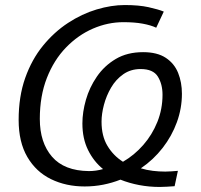

<svg xmlns="http://www.w3.org/2000/svg" viewBox="-20 -728 797 762"><path d="M316 12Q242 12 182.5 -17Q123 -46 88.5 -105Q54 -164 54 -252Q54 -345 80 -418.5Q106 -492 150.5 -546.5Q195 -601 250 -637Q305 -673 363.5 -690.5Q422 -708 475 -708Q531 -708 569.5 -699.5Q608 -691 630 -682L600 -618Q579 -628 546.5 -634Q514 -640 470 -640Q408 -640 349 -614.5Q290 -589 242 -539.5Q194 -490 166 -418.5Q138 -347 138 -256Q138 -162 186.5 -106Q235 -50 333 -49Q347 -49 361 -51Q375 -53 389 -57Q352 -87 329.5 -132.5Q307 -178 307 -238Q307 -283 321 -332Q335 -381 364.5 -424Q394 -467 439.5 -494Q485 -521 548 -521Q604 -521 638 -498.5Q672 -476 687 -438.5Q702 -401 702 -356Q702 -298 682 -243Q662 -188 625.5 -141Q589 -94 539 -60Q562 -53 586.5 -50Q611 -47 636 -47Q649 -47 661 -48Q673 -49 686 -50L673 11Q657 12 642.5 13Q628 14 614 14Q572 14 532.5 6.5Q493 -1 458 -15Q425 -2 389.5 5Q354 12 316 12ZM468 -86Q513 -112 548.5 -152.5Q584 -193 604.5 -244Q625 -295 625 -352Q625 -394 606.5 -424Q588 -454 538 -454Q499 -454 469.5 -433.5Q440 -413 421 -380.5Q402 -348 392.5 -312Q383 -276 383 -245Q383 -188 406.5 -149Q430 -110 468 -86Z"/></svg>

Font: Ubuntu Sans
Style: Italic
Weight: 400
Italic angle: -13.5°
Designer: Dalton Maag Ltd
Foundry: Dalton Maag Ltd
Version: Version 1.006